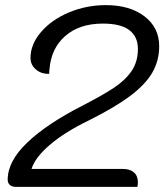

<svg xmlns="http://www.w3.org/2000/svg" viewBox="-20 -729 649 749"><path d="M10 -28Q10 -100 86.5 -173Q163 -246 300 -316Q380 -357 425 -387Q470 -417 494 -453Q518 -489 518 -538Q518 -586 484.5 -611.5Q451 -637 381 -637Q290 -637 234.5 -588.5Q179 -540 173 -458Q172 -454 172 -441Q141 -440 120 -458Q99 -476 99 -503Q99 -556 140 -604Q181 -652 249 -680.5Q317 -709 393 -709Q487 -709 544 -665Q601 -621 601 -549Q601 -492 574 -445.5Q547 -399 487.5 -354.5Q428 -310 328 -260Q233 -214 175 -164.5Q117 -115 103 -70H459Q487 -70 502.5 -56.5Q518 -43 518 -17Q518 -12 516 0H41Q27 0 18.5 -7.5Q10 -15 10 -28Z"/></svg>

Font: K2D Light
Style: Italic
Weight: 300
Italic angle: -10°
Designer: Katatrad Aksorn Co.,Ltd.
Foundry: Cadson Demak Co.,Ltd.
Version: Version 1.000; ttfautohint (v1.6)